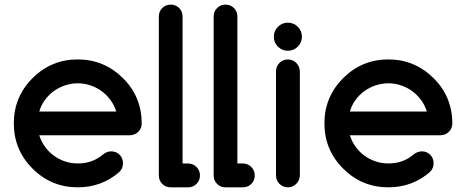

<svg xmlns="http://www.w3.org/2000/svg" viewBox="-20 -801 1993 821"><path d="M455.1 -153.8Q477.1 -153.8 491.5 -139.4Q505.9 -125 505.9 -103Q505.9 -81.5 491.2 -66.4Q415.5 0 312.5 0Q199.2 0 119.1 -80.1Q39.1 -160.2 39.1 -273.4Q39.1 -386.7 119.1 -466.8Q199.2 -546.9 312.5 -546.9Q424.8 -546.9 505.9 -466.8Q545.9 -427.2 565.9 -378.7Q585.9 -330.1 585.9 -273.4Q585.9 -251.5 571 -237.1Q556.2 -222.7 534.7 -222.7H147.9Q156.2 -195.8 172.4 -173.6Q188.5 -151.4 210.2 -135.5Q231.9 -119.6 258.1 -110.8Q284.2 -102.1 312.5 -102.1Q344.7 -102.1 371.6 -111.8Q398.4 -121.6 421.4 -141.1Q436 -153.3 455.1 -153.8ZM477.1 -324.2Q468.8 -351.1 452.4 -373.3Q436 -395.5 414.3 -411.4Q392.6 -427.2 366.5 -436Q340.3 -444.8 312.5 -444.8Q284.7 -444.8 258.3 -436Q231.9 -427.2 210 -411.4Q188 -395.5 171.9 -373.3Q155.8 -351.1 147.9 -324.2Z M659.2 -50.8V-730Q659.2 -752 673.8 -766.6Q688.5 -781.2 710 -781.2Q731.4 -781.2 746.1 -766.6Q760.7 -752 760.7 -730V-102.1H784.2Q805.7 -101.6 820.3 -86.9Q835 -72.3 835 -50.8Q835 -29.3 820.3 -14.6Q805.7 0 784.2 0H709.5Q688.5 0 673.8 -14.6Q659.2 -29.3 659.2 -50.8Z M893.6 -50.8V-730Q893.6 -752 908.2 -766.6Q922.9 -781.2 944.3 -781.2Q965.8 -781.2 980.5 -766.6Q995.1 -752 995.1 -730V-102.1H1018.6Q1040 -101.6 1054.7 -86.9Q1069.3 -72.3 1069.3 -50.8Q1069.3 -29.3 1054.7 -14.6Q1040 0 1018.6 0H943.8Q922.9 0 908.2 -14.6Q893.6 -29.3 893.6 -50.8Z M1160.2 -51.3V-495.6Q1160.2 -517.1 1175 -532Q1189.9 -546.9 1210.9 -546.9Q1231.9 -546.9 1246.8 -532Q1261.7 -517.1 1262.2 -495.6V-51.3Q1261.7 -29.8 1246.8 -14.9Q1231.9 0 1210.9 0Q1189.9 0 1175 -14.9Q1160.2 -29.8 1160.2 -51.3ZM1253.4 -686.5Q1271 -668.9 1271 -644Q1271 -619.1 1253.4 -601.6Q1235.8 -584 1210.9 -584Q1186 -584 1168.5 -601.6Q1150.9 -619.1 1150.9 -644Q1150.9 -668.9 1168.5 -686.5Q1186 -704.1 1210.9 -704.1Q1235.8 -704.1 1253.4 -686.5Z M1783.2 -153.8Q1805.2 -153.8 1819.6 -139.4Q1834 -125 1834 -103Q1834 -81.5 1819.3 -66.4Q1743.7 0 1640.6 0Q1527.3 0 1447.3 -80.1Q1367.2 -160.2 1367.2 -273.4Q1367.2 -386.7 1447.3 -466.8Q1527.3 -546.9 1640.6 -546.9Q1752.9 -546.9 1834 -466.8Q1874 -427.2 1894 -378.7Q1914.1 -330.1 1914.1 -273.4Q1914.1 -251.5 1899.2 -237.1Q1884.3 -222.7 1862.8 -222.7H1476.1Q1484.4 -195.8 1500.5 -173.6Q1516.6 -151.4 1538.3 -135.5Q1560.1 -119.6 1586.2 -110.8Q1612.3 -102.1 1640.6 -102.1Q1672.9 -102.1 1699.7 -111.8Q1726.6 -121.6 1749.5 -141.1Q1764.2 -153.3 1783.2 -153.8ZM1805.2 -324.2Q1796.9 -351.1 1780.5 -373.3Q1764.2 -395.5 1742.4 -411.4Q1720.7 -427.2 1694.6 -436Q1668.5 -444.8 1640.6 -444.8Q1612.8 -444.8 1586.4 -436Q1560.1 -427.2 1538.1 -411.4Q1516.1 -395.5 1500 -373.3Q1483.9 -351.1 1476.1 -324.2Z"/></svg>

Font: Comfortaa
Style: Bold
Weight: 700
Designer: Johan Aakerlund
Foundry: Johan Aakerlund
Version: Version 2.001; ttfautohint (v1.4.1)